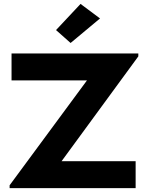

<svg xmlns="http://www.w3.org/2000/svg" viewBox="-20 -978 784 998"><path d="M40 -560V-700H699V-685L300 -140H685V0H30V-15L432 -560ZM499.9 -882.1 346.9 -754.6 271.2 -821.7 398.7 -957.7Z"/></svg>

Font: Copperplate Sans CC
Style: Bold
Weight: 700
Designer: indestructible type*
Foundry: Cowboy Collective
Version: Version 1.000